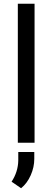

<svg xmlns="http://www.w3.org/2000/svg" viewBox="-20 -770 283 1036"><path d="M166.5 0H76.2V-750H166.5ZM93.8 245.6 42.5 210.4Q77.6 157.2 78.6 95.2V50.3H165V87.4Q165 131.8 145.8 175.5Q126.5 219.2 93.8 245.6Z"/></svg>

Font: APIMedia Roboto
Style: Regular
Weight: 400
Designer: Google
Version: Version 2.137; 2017